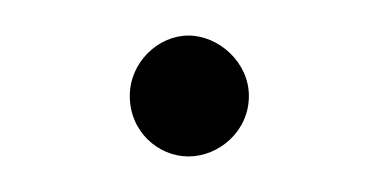

<svg xmlns="http://www.w3.org/2000/svg" viewBox="-20 -337 206 108"><path d="M53 -283C53 -263 69 -249 86 -249C103 -249 120 -263 120 -283C120 -302 103 -317 86 -317C69 -317 53 -302 53 -283Z"/></svg>

Font: Sulaf Light
Style: Regular
Weight: 300
Designer: Bandar Raffah (Arabic) and Santiago Orozco (Latin)
Foundry: Caramella and Typemade
Version: Version 1.005;PS 001.005;hotconv 1.0.88;makeotf.lib2.5.64775